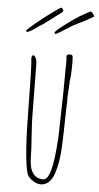

<svg xmlns="http://www.w3.org/2000/svg" viewBox="-62 -956 519 1009"><g transform="rotate(5 198.0 -451.5)"><path d="M91.8 -798.3Q114.3 -815.4 126 -820.8Q140.1 -830.1 224.6 -894.5Q231.4 -898.4 231.4 -904.3Q231.4 -908.7 226.8 -914.1Q222.2 -919.4 220.2 -919.4Q214.4 -919.4 171.4 -887.7Q128.4 -856 87.6 -822.3Q46.9 -788.6 45.4 -781.7L50.3 -776.4Q66.9 -779.8 91.8 -798.3ZM201.2 -779.3Q205.1 -779.3 223.6 -790.5Q247.6 -805.2 263.7 -815.4Q285.6 -830.1 289.6 -831.5Q333 -854.5 343.8 -858.4L395.5 -887.7Q394 -895.5 387.2 -903.8Q380.4 -912.1 375 -912.1Q370.6 -912.1 319.3 -882.8Q289.1 -863.8 242.4 -828.6Q195.8 -793.5 195.8 -786.6Q195.8 -779.3 201.2 -779.3ZM262.7 -48.8Q283.2 -109.4 286.6 -195.8Q289.6 -262.7 291 -360.8Q292 -410.6 293.5 -429.2Q293.5 -435.1 293 -439.5Q292.5 -443.8 292.5 -449.2Q292.5 -458.5 294.9 -488.8Q297.4 -519 297.4 -528.8Q297.4 -532.2 296.4 -535.2Q302.7 -559.1 302.7 -637.2Q302.7 -664.6 300.3 -671.9Q297.4 -678.2 285.6 -678.2Q268.6 -678.2 268.6 -667L269.5 -658.2L270.5 -648.9Q270.5 -486.8 263.7 -242.2L262.2 -221.7Q249.5 -12.2 203.6 -12.2Q128.4 -12.2 128.4 -126Q128.4 -157.7 123 -231.9Q117.7 -306.2 117.7 -337.9L114.7 -603Q114.7 -655.3 91.8 -658.2L85.4 -644Q88.9 -617.7 90.6 -547.4Q92.3 -477.1 94.2 -343.3L94.7 -311Q96.2 -204.6 104.5 -121.1Q112.8 -37.6 126.5 -20Q138.2 -5.9 156.7 4.4Q175.3 14.6 191.4 15.1Q215.8 15.1 234.1 -1.5Q252.4 -18.1 262.7 -48.8Z"/></g></svg>

Font: Amatica SC
Style: Regular
Weight: 400
Version: Version 2.000